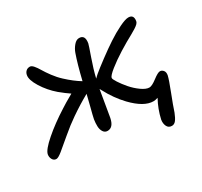

<svg xmlns="http://www.w3.org/2000/svg" viewBox="-153 -693 1091 1035"><g transform="rotate(-30 392.5 -175.5)"><path d="M14.2 -2Q-1 -2 -9 -15.9Q-17.1 -29.8 -14.2 -46.9Q-9.3 -72.8 47.4 -122.1Q104 -171.4 181.2 -220.2Q204.1 -235.8 259.8 -267.1Q233.9 -284.2 200.2 -312Q155.8 -350.1 126 -398.2Q96.2 -446.3 102.1 -474.1Q104.5 -487.3 113.8 -496.1Q123 -504.9 138.2 -504.9Q148.4 -504.9 160.2 -491.2Q171.9 -477.5 183.1 -458.3Q194.3 -439 215.3 -410.6Q236.3 -382.3 259.8 -360.8Q303.2 -320.3 345.2 -294.9Q368.2 -390.6 388.2 -446.8Q396 -468.8 411.6 -487.3Q427.2 -505.9 444.8 -505.9Q482.4 -505.9 474.1 -456.1Q472.2 -446.3 450.2 -384.3Q428.2 -322.3 416 -270Q418.9 -273.4 425.8 -279.5Q432.6 -285.6 435.1 -288.1Q459.5 -308.6 507.1 -344Q554.7 -379.4 591.8 -403.8Q633.3 -431.2 672.4 -450.2Q711.4 -469.2 730 -469.2Q764.2 -469.2 757.8 -430.2Q756.3 -422.4 749 -415Q741.7 -407.7 727.5 -398.7Q713.4 -389.6 698 -381.3Q682.6 -373 657.2 -358.6Q631.8 -344.2 609.9 -330.1Q562.5 -300.3 527.3 -272.2Q492.2 -244.1 490.2 -231.9Q488.8 -224.6 504.2 -200.9Q519.5 -177.2 541.7 -151.4Q564 -125.5 592.3 -105.2Q620.6 -85 641.1 -85Q657.2 -85 688.5 -108.9Q719.7 -132.8 732.9 -132.8Q744.6 -132.8 753.4 -122.3Q762.2 -111.8 758.8 -92.8Q753.4 -68.8 727.8 -3.2Q702.1 62.5 689.9 100.1Q679.2 127.4 668.5 141.1Q657.7 154.8 643.1 154.8Q622.1 154.8 613.5 136.7Q605 118.7 608.9 96.2Q622.1 37.1 650.9 -15.1Q634.8 -9.8 623 -9.8Q564.5 -9.8 494.1 -83Q445.3 -134.3 410.2 -201.2Q408.2 -204.1 403.8 -212.9Q378.4 -59.6 376 -48.8Q365.2 4.9 329.1 4.9Q312.5 4.9 303.2 -9.3Q293.9 -23.4 293.2 -43.7Q292.5 -64 295.9 -85.9Q299.8 -106 312 -152.1Q324.2 -198.2 330.1 -225.1Q273.4 -193.8 213.9 -152.8Q170.9 -123.5 124.3 -83.7Q77.6 -43.9 51.8 -22.9Q25.9 -2 14.2 -2Z"/></g></svg>

Font: Shantell Sans Irregular
Style: Italic
Weight: 400
Italic angle: -11.31°
Designer: Stephen Nixon, Anya Danilova, Shantell Martin
Foundry: Arrow Type
Version: Version 1.006;[9816181b4]